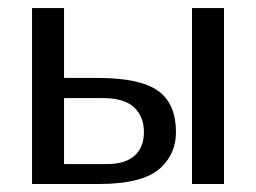

<svg xmlns="http://www.w3.org/2000/svg" viewBox="-20 -460 639 480"><path d="M60.1 0ZM460 -439.9H540V0H460ZM140.1 -214.8V-49.8H247.1Q293 -49.8 316.4 -70.8Q339.8 -91.8 339.8 -129.9Q339.8 -168 315.4 -191.4Q291 -214.8 236.8 -214.8ZM419.9 -128.9Q419.9 -77.6 383.3 -42Q340.3 0 227.1 0H60.1V-439.9H140.1V-265.1H225.1Q329.1 -265.1 374.5 -233.4Q419.9 -201.7 419.9 -128.9Z"/></svg>

Font: Pfennig
Style: Medium
Weight: 500
Version: Version 20120410 ; ttfautohint (v0.8)